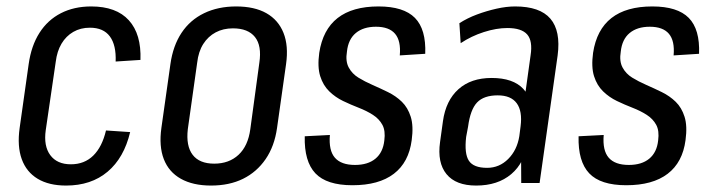

<svg xmlns="http://www.w3.org/2000/svg" viewBox="-20 -568 2207 596"><path d="M185 8Q132 8 97 -13Q62 -34 47.5 -74Q33 -114 41 -171L69 -369Q77 -426 102.5 -466Q128 -506 169 -527Q210 -548 263 -548Q341 -548 380 -505Q419 -462 416 -382L339 -377Q341 -428 321 -455Q301 -482 259 -482Q230 -482 207.5 -469Q185 -456 171 -432.5Q157 -409 153 -376L122 -164Q115 -115 136 -86.5Q157 -58 200 -58Q242 -58 269.5 -85Q297 -112 309 -163L384 -158Q365 -78 314 -35Q263 8 185 8Z M635 8Q579 8 541.5 -13Q504 -34 488.5 -74Q473 -114 481 -171L509 -369Q517 -426 543.5 -466Q570 -506 613.5 -527Q657 -548 713 -548Q770 -548 807 -527Q844 -506 860 -466Q876 -426 868 -369L840 -171Q832 -114 804.5 -74Q777 -34 734.5 -13Q692 8 635 8ZM645 -60Q691 -60 720.5 -87.5Q750 -115 757 -167L785 -373Q793 -426 771.5 -453Q750 -480 703 -480Q673 -480 649.5 -467.5Q626 -455 611 -431.5Q596 -408 592 -373L563 -167Q557 -115 578 -87.5Q599 -60 645 -60Z M1074 7Q994 7 959 -30Q924 -67 926 -145L1004 -149Q1000 -101 1019.5 -78.5Q1039 -56 1082 -56Q1122 -56 1145.5 -75.5Q1169 -95 1173 -132Q1177 -162 1167 -180.5Q1157 -199 1137.5 -211.5Q1118 -224 1093.5 -233.5Q1069 -243 1045 -254.5Q1021 -266 1002 -284.5Q983 -303 974 -331.5Q965 -360 971 -404Q982 -476 1028 -512Q1074 -548 1155 -548Q1233 -548 1268 -512.5Q1303 -477 1300 -401L1221 -396Q1225 -441 1206.5 -463Q1188 -485 1147 -485Q1108 -485 1084.5 -465.5Q1061 -446 1057 -408Q1052 -378 1062.5 -358.5Q1073 -339 1092.5 -327Q1112 -315 1136 -304.5Q1160 -294 1184.5 -282Q1209 -270 1227.5 -252Q1246 -234 1255 -205.5Q1264 -177 1258 -133Q1249 -64 1202.5 -28.5Q1156 7 1074 7Z M1597 -180 1627 -396Q1634 -441 1616.5 -461Q1599 -481 1555 -481Q1521 -481 1482 -468.5Q1443 -456 1410 -434L1406 -496Q1431 -512 1460.5 -523Q1490 -534 1521 -541Q1552 -548 1579 -548Q1656 -548 1688.5 -510Q1721 -472 1711 -396L1655 0H1598ZM1458 8Q1395 8 1366 -27.5Q1337 -63 1346 -127L1355 -192Q1364 -256 1403 -291Q1442 -326 1506 -326Q1573 -326 1604.5 -292Q1636 -258 1627 -193L1618 -128Q1609 -63 1567 -27.5Q1525 8 1458 8ZM1492 -47Q1530 -47 1557.5 -74.5Q1585 -102 1592 -145L1596 -176Q1602 -223 1584 -247.5Q1566 -272 1525 -272Q1482 -272 1461 -250Q1440 -228 1433 -175L1427 -143Q1421 -91 1435.5 -69Q1450 -47 1492 -47Z M1924 7Q1844 7 1809 -30Q1774 -67 1776 -145L1854 -149Q1850 -101 1869.5 -78.5Q1889 -56 1932 -56Q1972 -56 1995.5 -75.5Q2019 -95 2023 -132Q2027 -162 2017 -180.5Q2007 -199 1987.5 -211.5Q1968 -224 1943.5 -233.5Q1919 -243 1895 -254.5Q1871 -266 1852 -284.5Q1833 -303 1824 -331.5Q1815 -360 1821 -404Q1832 -476 1878 -512Q1924 -548 2005 -548Q2083 -548 2118 -512.5Q2153 -477 2150 -401L2071 -396Q2075 -441 2056.5 -463Q2038 -485 1997 -485Q1958 -485 1934.5 -465.5Q1911 -446 1907 -408Q1902 -378 1912.5 -358.5Q1923 -339 1942.5 -327Q1962 -315 1986 -304.5Q2010 -294 2034.5 -282Q2059 -270 2077.5 -252Q2096 -234 2105 -205.5Q2114 -177 2108 -133Q2099 -64 2052.5 -28.5Q2006 7 1924 7Z"/></svg>

Font: Pathway Extreme Condensed
Style: Italic
Weight: 400
Width: 3
Italic angle: -8°
Version: Version 1.001;gftools[0.9.26]